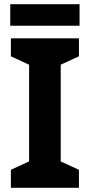

<svg xmlns="http://www.w3.org/2000/svg" viewBox="-20 -897 429 917"><path d="M357 0H32V-86L119 -126V-588L32 -628V-714H357V-628L270 -588V-126L357 -86ZM360 -877V-774H29V-877Z"/></svg>

Font: Noto Sans Gujarati UI
Style: Bold
Weight: 700
Designer: Jelle Bosma - Monotype Design Team, Universal Thirst
Foundry: Monotype Imaging Inc.
Version: Version 2.106; ttfautohint (v1.8.4.7-5d5b)